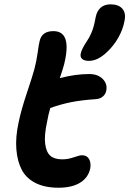

<svg xmlns="http://www.w3.org/2000/svg" viewBox="-20 -856 599 889"><path d="M392.1 -574.2Q370.1 -574.2 360.1 -583.3Q350.1 -592.3 354 -608.9Q358.4 -629.4 380.9 -663.1Q387.7 -673.3 393.1 -682.9Q398.4 -692.4 402.3 -701.9Q406.2 -711.4 408.7 -717.8Q411.1 -724.1 413.6 -733.6Q416 -743.2 417 -747.3Q418 -751.5 420.2 -762.2Q422.4 -772.9 422.9 -775.9Q428.2 -804.2 445.6 -820.1Q462.9 -835.9 492.2 -835.9Q529.3 -835.9 546.9 -815.2Q564.5 -794.4 556.2 -757.8Q549.3 -719.7 527.8 -681.6Q506.3 -643.6 473.1 -612.8Q431.6 -574.2 392.1 -574.2ZM251 13.2Q188 13.2 144.8 -8.5Q101.6 -30.3 80.8 -69.8Q60.1 -109.4 55.7 -165Q51.3 -220.7 65.9 -288.1Q77.6 -345.7 104.5 -425.8Q131.3 -505.9 139.2 -536.1Q148.4 -569.8 154.1 -610.4Q159.7 -650.9 163.1 -664.1Q172.9 -711.9 227.1 -711.9Q314.9 -711.9 276.9 -558.1Q271.5 -537.1 256.8 -494.1Q328.6 -513.2 393.1 -513.2Q432.6 -513.2 455.3 -490.7Q478 -468.3 472.2 -437Q469.2 -420.4 456.5 -409.4Q443.8 -398.4 424.8 -397Q358.9 -392.6 311.3 -383.3Q263.7 -374 212.9 -356Q204.1 -327.1 198.2 -293Q184.1 -228.5 189.2 -189.7Q194.3 -150.9 213.4 -134.5Q232.4 -118.2 268.1 -118.2Q294.9 -118.2 321.8 -127.7Q348.6 -137.2 359.9 -137.2Q382.3 -137.2 392.3 -119.6Q402.3 -102.1 397.9 -76.2Q388.7 -33.2 350.8 -10Q313 13.2 251 13.2Z"/></svg>

Font: Shantell Sans Normal
Style: Italic
Weight: 600
Italic angle: -11.31°
Designer: Stephen Nixon, Anya Danilova, Shantell Martin
Foundry: Arrow Type
Version: Version 1.006;[559af2be0]